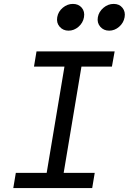

<svg xmlns="http://www.w3.org/2000/svg" viewBox="-20 -963 659 983"><path d="M48 0 61 -78H219L310 -622H154L167 -700H567L553 -622H397L306 -78H465L452 0ZM353 -943Q382 -943 398.5 -923.5Q415 -904 410 -875Q405 -846 382 -826Q359 -806 331 -806Q303 -806 285.5 -826Q268 -846 273 -875Q278 -904 301.5 -923.5Q325 -943 353 -943ZM481 -875Q486 -903 509.5 -923Q533 -943 562 -943Q591 -943 607 -923Q623 -903 618 -875Q613 -846 590 -826Q567 -806 539 -806Q511 -806 493.5 -826Q476 -846 481 -875Z"/></svg>

Font: CommitMono
Style: Italic
Weight: 400
Monospace: yes
Designer: Eigil Nikolajsen
Foundry: Eigil Nikolajsen
Version: Version 1.143